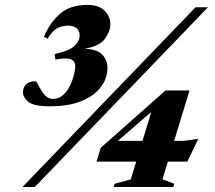

<svg xmlns="http://www.w3.org/2000/svg" viewBox="-20 -744 854 764"><path d="M69.5 0 758 -715H807.5L118.5 0ZM200.5 -507 197.5 -529Q255 -541.5 276 -561Q297 -580.5 297 -603Q297 -622 284.2 -632Q271.5 -642 250.5 -642Q197 -642 170 -590L154.5 -597Q178 -653.5 218.8 -689Q259.5 -724.5 327.5 -724.5Q374 -724.5 396.5 -701.2Q419 -678 419 -648Q419 -618.5 397 -589Q375 -559.5 315.5 -550Q366.5 -548.5 387 -526.5Q407.5 -504.5 407.5 -474.5Q407.5 -432.5 381.2 -397.5Q355 -362.5 304 -341.8Q253 -321 178.5 -321Q115 -321 93.2 -338.5Q71.5 -356 71.5 -376.5Q71.5 -395.5 83.2 -408Q95 -420.5 120.5 -420.5Q125 -420.5 130.2 -410Q135.5 -399.5 143.5 -385.5Q151.5 -371.5 163 -361Q174.5 -350.5 191 -350.5Q214 -350.5 230.8 -365.5Q247.5 -380.5 258.2 -402.5Q269 -424.5 274.2 -446Q279.5 -467.5 279.5 -480Q279.5 -500 264.2 -507.2Q249 -514.5 214 -509ZM638.5 -384H734L673 -183.5H712L769 -191.5L725.5 -101H648L626.5 -30.5L673.5 -12.5L669.5 0H432L436 -12.5L500.5 -30.5L522 -101H364L381 -156ZM547 -183.5 582 -298.5 449 -183.5Z"/></svg>

Font: Newsreader Display ExtraBold
Style: Italic
Weight: 800
Italic angle: -17°
Designer: Hugues Gentile
Foundry: Production Type
Version: Version 1.001